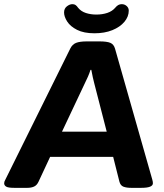

<svg xmlns="http://www.w3.org/2000/svg" viewBox="-35 -901 790 923"><path d="M33 2Q4 2 -5.5 -4Q-15 -10 -15 -20Q-15 -28 -9 -38L303 -668Q313 -688 331 -695Q349 -702 383 -702H443Q479 -702 495.5 -695Q512 -688 518 -667L697 -38Q700 -28 700 -20Q700 2 645 2H595Q573 2 558.5 -3.5Q544 -9 539 -28L509 -147H206L150 -27Q142 -10 128.5 -4Q115 2 97 2ZM373 -501 263 -268H478L418 -501Q415 -513 411 -530Q407 -547 404 -565H400Q395 -549 388 -533Q381 -517 373 -501ZM419 -741Q368 -741 335.5 -757.5Q303 -774 288 -797.5Q273 -821 273 -841Q273 -860 286.5 -870.5Q300 -881 313 -881Q322 -881 328 -877Q334 -873 341 -863Q355 -846 378 -838.5Q401 -831 428 -831Q457 -831 481 -839Q505 -847 520 -865Q533 -881 550 -881Q564 -881 574 -872Q584 -863 584 -850Q584 -821 563 -796Q542 -771 505 -756Q468 -741 419 -741Z"/></svg>

Font: Asap Expanded Expanded Regular
Style: Bold Italic
Weight: 700
Width: 7
Italic angle: -6°
Designer: Pablo Cosgaya
Foundry: Omnibus-Type
Version: Version 3.001; ttfautohint (v1.8.4.7-5d5b)